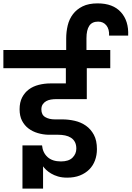

<svg xmlns="http://www.w3.org/2000/svg" viewBox="-47 -1036 779 1137"><path d="M208 81H86V-175H202Q206 -132 234.5 -106Q263 -80 314 -80Q360 -80 382.5 -102.5Q405 -125 405 -156Q405 -179 396.5 -195Q388 -211 373 -220.5Q358 -230 338.5 -234Q319 -238 297 -238H238Q207 -239 176.5 -248Q146 -257 122 -275Q98 -293 83.5 -321Q69 -349 69 -389Q69 -430 84 -459Q99 -488 124 -506.5Q149 -525 182.5 -533.5Q216 -542 252 -542H343V-632H-27V-740H345V-808Q345 -848 354 -885.5Q363 -923 385 -952Q407 -981 442.5 -998.5Q478 -1016 531 -1016Q622 -1016 669 -964Q716 -912 712 -825H599Q601 -863 583 -885.5Q565 -908 534 -908Q498 -908 481.5 -883Q465 -858 465 -809V-740H606V-632H467V-449H286Q270 -449 254.5 -446.5Q239 -444 226.5 -437Q214 -430 206 -418Q198 -406 198 -388Q198 -356 221 -342.5Q244 -329 277 -329H321Q359 -329 396 -320.5Q433 -312 462 -291.5Q491 -271 509 -237.5Q527 -204 527 -153Q527 -117 515.5 -86Q504 -55 481.5 -32.5Q459 -10 426.5 3Q394 16 351 16Q320 16 296.5 9Q273 2 255.5 -8.5Q238 -19 226 -30.5Q214 -42 208 -51Z"/></svg>

Font: SVN-Poppins SemiBold
Style: Regular
Weight: 600
Designer: Ninad Kale (Devanagari), Jonny Pinhorn (Latin)
Foundry: Indian Type Foundry
Version: Version 3.002 2017